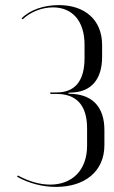

<svg xmlns="http://www.w3.org/2000/svg" viewBox="-20 -727 449 754"><path d="M200 7C312 7 390 -53 390 -157V-216C390 -306 344 -352 269 -358L249 -359V-363L269 -364C338 -369 381 -415 381 -504V-550C381 -651 311 -707 211 -707C152 -707 97 -688 65 -655L69 -651C98 -679 143 -698 188 -698C262 -698 312 -647 312 -551V-499C312 -405 271 -364 203 -364H177L178 -358H203C277 -358 322 -317 322 -223V-155C322 -57 262 -2 177 -2C138 -2 94 -14 50 -38L47 -33C93 -7 147 7 200 7Z"/></svg>

Font: Moniqa Display
Style: Regular
Weight: 400
Designer: Rajesh Rajput
Foundry: Rajesh Rajput
Version: Version 1.000